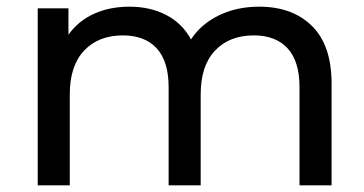

<svg xmlns="http://www.w3.org/2000/svg" viewBox="-20 -555 1091 575"><path d="M973 -305V0H877V-294Q877 -371 841.5 -410Q806 -449 740 -449Q667 -449 624 -403.5Q581 -358 581 -273V0H485V-294Q485 -371 449.5 -410Q414 -449 348 -449Q275 -449 232 -403.5Q189 -358 189 -273V0H93V-530H185V-451Q214 -492 261 -513.5Q308 -535 368 -535Q430 -535 478 -510Q526 -485 552 -437Q582 -483 635.5 -509Q689 -535 756 -535Q856 -535 914.5 -477Q973 -419 973 -305Z"/></svg>

Font: Montserrat Alternates Medium
Style: Regular
Weight: 500
Designer: Julieta Ulanovsky
Foundry: Julieta Ulanovsky
Version: Version 7.200